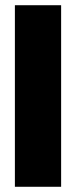

<svg xmlns="http://www.w3.org/2000/svg" viewBox="-20 -715 292 735"><path d="M214 0H37V-695H214Z"/></svg>

Font: Fira Sans Compressed ExtraBold
Style: Regular
Weight: 800
Width: 1
Designer: bBox Type GmbH & Carrois Corporate GbR & Edenspiekermann AG
Foundry: bBox Type GmbH & Carrois Corporate GbR & Edenspiekermann AG
Version: Version 4.301